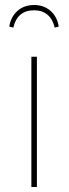

<svg xmlns="http://www.w3.org/2000/svg" viewBox="-20 -745 273 765"><path d="M127 -519V0H105V-519ZM214 -639 198 -635Q190 -669 169 -686.5Q148 -704 116 -704Q49 -704 33 -635L17 -639Q23 -678 49.5 -701.5Q76 -725 116 -725Q155 -725 181.5 -701.5Q208 -678 214 -639Z"/></svg>

Font: Fira Sans Condensed Thin
Style: Regular
Weight: 250
Width: 3
Designer: Carrois Corporate & Edenspiekermann AG
Foundry: Carrois Corporate GbR & Edenspiekermann AG
Version: Version 4.203